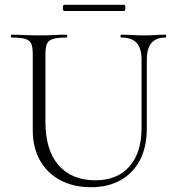

<svg xmlns="http://www.w3.org/2000/svg" viewBox="-20 -770 737 803"><path d="M572 -520Q572 -568 551.5 -590.5Q531 -613 487 -613Q484 -613 484 -619Q484 -625 487 -625Q509 -625 532.5 -623.5Q556 -622 584 -622Q607 -622 630.5 -623.5Q654 -625 673 -625Q675 -625 675 -619Q675 -613 673 -613Q633 -613 613.5 -590.5Q594 -568 594 -520V-234Q594 -155 565 -100Q536 -45 483.5 -16Q431 13 361 13Q287 13 232 -16.5Q177 -46 147 -99.5Q117 -153 117 -225V-544Q117 -573 110.5 -587.5Q104 -602 85 -607.5Q66 -613 28 -613Q26 -613 26 -619Q26 -625 28 -625Q52 -625 81 -623.5Q110 -622 143 -622Q177 -622 206.5 -623.5Q236 -625 258 -625Q261 -625 261 -619Q261 -613 258 -613Q220 -613 201 -607Q182 -601 176 -586Q170 -571 170 -542V-260Q170 -142 225 -79Q280 -16 379 -16Q471 -16 521.5 -74Q572 -132 572 -233ZM248 -724Q245 -724 243.5 -730.5Q242 -737 243.5 -743.5Q245 -750 248 -750H499Q503 -750 504 -743.5Q505 -737 504 -730.5Q503 -724 499 -724Z"/></svg>

Font: Cormorant Light
Style: Regular
Weight: 300
Designer: Christian Thalmann (Catharsis Fonts)
Foundry: Catharsis Fonts
Version: Version 4.000